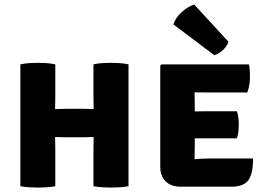

<svg xmlns="http://www.w3.org/2000/svg" viewBox="-20 -842 1201 868"><path d="M273 -221.5Q266 -221.5 258.5 -221.8Q251 -222 243.8 -222.2Q236.5 -222.5 229 -222.5Q206 -222.5 182.2 -222Q158.5 -221.5 135 -221.5V-350Q158.5 -350 182.2 -349.5Q206 -349 229 -349Q236.5 -349 243.8 -349.2Q251 -349.5 258.5 -349.8Q266 -350 273 -350H360.5Q367.5 -350 374.8 -349.8Q382 -349.5 389 -349.2Q396 -349 403.5 -349Q427 -349 449.8 -349.5Q472.5 -350 496 -350V-221.5Q472.5 -221.5 449.8 -222Q427 -222.5 403.5 -222.5Q396 -222.5 389 -222.2Q382 -222 374.8 -221.8Q367.5 -221.5 360.5 -221.5ZM230 0Q210 3.5 189 4.8Q168 6 153 6Q139 6 115 4.8Q91 3.5 72 0V-551Q91 -555.5 115 -556.8Q139 -558 153 -558Q168 -558 189 -556.8Q210 -555.5 230 -551V-408Q230 -391 229.5 -377.8Q229 -364.5 229 -349V-222.5Q229 -207 229.5 -194Q230 -181 230 -163.5ZM402.5 -163.5Q402.5 -181 403 -194Q403.5 -207 403.5 -222.5V-349Q403.5 -364.5 403 -377.8Q402.5 -391 402.5 -408V-551Q422 -555.5 443.2 -556.8Q464.5 -558 479.5 -558Q493.5 -558 517.5 -556.8Q541.5 -555.5 561 -551V0Q540 3.5 518.8 4.8Q497.5 6 481.5 6Q465.5 6 444.2 4.8Q423 3.5 402.5 0Z M704.5 -545.5 710 -551H859.5V-425Q859.5 -409 860 -398Q860.5 -387 860.5 -371.5V-184Q860.5 -165.5 860 -153.5Q859.5 -141.5 859.5 -123.5V2H796Q753.5 2 729 -22.2Q704.5 -46.5 704.5 -87.5ZM1051 -339Q1056 -325.5 1057.8 -308.2Q1059.5 -291 1059.5 -279Q1059.5 -265 1057.8 -247.8Q1056 -230.5 1051 -216.5H923Q911.5 -216.5 889 -216.5Q866.5 -216.5 843.2 -216.8Q820 -217 805.5 -217.5V-337Q820 -337.5 843.2 -338Q866.5 -338.5 889 -338.8Q911.5 -339 923 -339ZM1105.5 -551Q1109 -534 1109.5 -518.5Q1110 -503 1110 -489Q1110 -475.5 1107.2 -458.5Q1104.5 -441.5 1098 -424H923Q911.5 -424 889 -424.2Q866.5 -424.5 843.2 -425Q820 -425.5 805.5 -426V-551ZM1124 -125.5Q1124 -54 1101.8 -26Q1079.5 2 1026.5 2H807.5V-119.5Q836.5 -120.5 854.8 -122Q873 -123.5 889.2 -124.5Q905.5 -125.5 928.5 -125.5ZM858 -821.5Q830 -813 801.5 -787.2Q773 -761.5 764 -731.5L949 -592.5Q968.5 -598.5 987 -615Q1005.5 -631.5 1013 -653Z"/></svg>

Font: Signika SC
Style: Regular
Weight: 300
Designer: Anna Giedryś
Foundry: Anna Giedryś
Version: Version 2.000